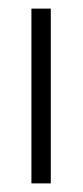

<svg xmlns="http://www.w3.org/2000/svg" viewBox="-20 -426 193 446"><path d="M53 0V-406H98V0Z"/></svg>

Font: Darker Grotesque Light
Style: Regular
Weight: 400
Version: Version 1.000;gftools[0.9.28]